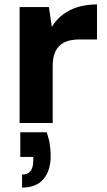

<svg xmlns="http://www.w3.org/2000/svg" viewBox="-20 -558 485 871"><path d="M69 0V-526H202L215 -436Q236 -470 266 -492.5Q296 -515 334.5 -526.5Q373 -538 420 -538V-379H341Q315 -379 293 -373.5Q271 -368 254 -354Q237 -340 228 -316.5Q219 -293 219 -257V0ZM80 293V234Q106 234 118.5 218Q131 202 131 170V154H72V42H192Q202 71 206 98Q210 125 210 150Q210 215 177.5 254Q145 293 80 293Z"/></svg>

Font: DM Sans 9pt Black
Style: Regular
Weight: 900
Version: Version 4.004;gftools[0.9.30]